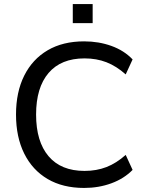

<svg xmlns="http://www.w3.org/2000/svg" viewBox="-20 -918 714 947"><path d="M395 9Q290 9 215 -35Q140 -79 99.5 -160.5Q59 -242 59 -353Q59 -464 99.5 -545Q140 -626 215 -670Q290 -714 395 -714Q467 -714 529.5 -691.5Q592 -669 634 -625L600 -551Q554 -592 505 -611Q456 -630 397 -630Q281 -630 219.5 -558Q158 -486 158 -353Q158 -220 219.5 -147.5Q281 -75 397 -75Q456 -75 505 -94Q554 -113 600 -154L634 -80Q592 -37 529.5 -14Q467 9 395 9ZM339 -804V-898H437V-804Z"/></svg>

Font: Nunito Sans 12pt Medium
Style: Regular
Weight: 500
Designer: Vernon Adams
Foundry: Vernon Adams
Version: Version 3.101;gftools[0.9.27]